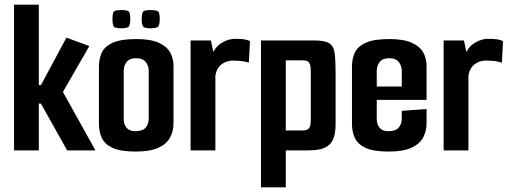

<svg xmlns="http://www.w3.org/2000/svg" viewBox="-20 -643 2178 821"><path d="M40 0V-623H146V0ZM267 0 155 -200H102V-279H155L264 -482L362 -446L249 -250L388 0Z M560 5Q494 5 460.5 -11Q427 -27 415 -54Q403 -81 403 -113V-358Q403 -391 415 -417.5Q427 -444 461.5 -460Q496 -476 563 -476Q623 -476 658 -460.5Q693 -445 707.5 -419Q722 -393 722 -360V-117Q722 -82 707 -54.5Q692 -27 657 -11Q622 5 560 5ZM559 -82Q590 -82 603 -97.5Q616 -113 616 -136V-340Q616 -361 603.5 -377.5Q591 -394 562 -394Q534 -394 521.5 -378Q509 -362 509 -340V-133Q509 -112 521 -97Q533 -82 559 -82ZM623 -522Q596 -522 591 -531Q586 -540 586 -561Q586 -584 591 -592Q596 -600 623 -600Q653 -600 658 -592Q663 -584 663 -561Q663 -540 657.5 -531Q652 -522 623 -522ZM498 -522Q470 -522 465.5 -531Q461 -540 461 -561Q461 -584 465.5 -592Q470 -600 498 -600Q527 -600 532 -592Q537 -584 537 -561Q537 -540 532 -531Q527 -522 498 -522Z M795 0V-470H882L892 -421Q907 -449 933.5 -463Q960 -477 985 -477Q1012 -477 1026 -474.5Q1040 -472 1049 -467L1044 -375Q1033 -379 1015.5 -381.5Q998 -384 976 -384Q949 -384 928 -368.5Q907 -353 901 -321V0Z M1096 -470H1323Q1369 -470 1388 -458Q1407 -446 1411 -415.5Q1415 -385 1415 -331V-112Q1415 -73 1405 -48.5Q1395 -24 1370 -12Q1345 0 1299 0H1202V158H1096ZM1202 -385V-85H1272Q1288 -85 1296 -90Q1304 -95 1306.5 -106Q1309 -117 1309 -134V-333Q1309 -356 1305.5 -367Q1302 -378 1294.5 -381.5Q1287 -385 1271 -385Z M1642 5Q1576 5 1542.5 -11Q1509 -27 1497 -54Q1485 -81 1485 -113V-358Q1485 -391 1497 -417.5Q1509 -444 1543.5 -460Q1578 -476 1645 -476Q1705 -476 1740 -460.5Q1775 -445 1789.5 -419Q1804 -393 1804 -360V-266L1698 -259V-340Q1698 -361 1685.5 -377.5Q1673 -394 1644 -394Q1616 -394 1603.5 -378Q1591 -362 1591 -340V-133Q1591 -112 1603 -97Q1615 -82 1641 -82Q1672 -82 1685 -97.5Q1698 -113 1698 -136V-169L1804 -177V-117Q1804 -82 1789 -54.5Q1774 -27 1739 -11Q1704 5 1642 5ZM1497 -216V-273H1804V-216Z M1877 0V-470H1964L1974 -421Q1989 -449 2015.5 -463Q2042 -477 2067 -477Q2094 -477 2108 -474.5Q2122 -472 2131 -467L2126 -375Q2115 -379 2097.5 -381.5Q2080 -384 2058 -384Q2031 -384 2010 -368.5Q1989 -353 1983 -321V0Z"/></svg>

Font: Smooch Sans
Style: Bold
Weight: 700
Designer: Robert E. Leuschke
Foundry: Robert E. Leuschke
Version: Version 1.010